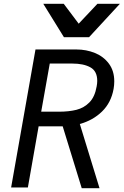

<svg xmlns="http://www.w3.org/2000/svg" viewBox="-20 -985 650 1009"><path d="M166.5 -725H382Q433.5 -725 479 -706.5Q524.5 -688 552.5 -650.2Q580.5 -612.5 580.5 -557.5Q580.5 -537.5 577 -518Q564 -445.5 516.2 -399Q468.5 -352.5 399.5 -333.5L503 4H409.5L309.5 -321H305.5H183L126.5 0H38.5ZM488 -531Q491 -547 491 -560Q491 -611 455.2 -631Q419.5 -651 360 -651H241.5L196.5 -398H289Q342.5 -398 382 -408Q421.5 -418 450 -447Q478.5 -476 488 -531ZM207.5 -965H315L393.5 -860.5L492 -965H610L448 -789.5H316Z"/></svg>

Font: JuliaMono
Style: Italic
Weight: 400
Italic angle: -9°
Monospace: yes
Designer: cormullion
Foundry: corm
Version: Version 0.057; ttfautohint (v1.8.4)